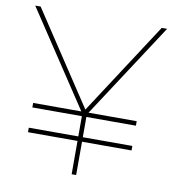

<svg xmlns="http://www.w3.org/2000/svg" viewBox="-79 -769 765 840"><g transform="rotate(10 303.0 -349.5)"><path d="M321 -278H535V-258H315V-168H535V-148H315V0H295V-148H75V-168H295V-258H75V-278H289L10 -699H34L305 -289L572 -699H596Z"/></g></svg>

Font: Montserrat-Arabic Thin
Style: Regular
Weight: 250
Designer: Mohamed Gaber
Foundry: Kief Type Foundry
Version: Version 5.008